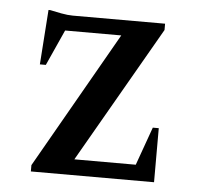

<svg xmlns="http://www.w3.org/2000/svg" viewBox="-41 -503 569 545"><g transform="rotate(5 243.5 -230.5)"><path d="M66 0V-18L288 -407H128L82 -305H65L76 -461H81Q94 -458 113 -454.5Q132 -451 146 -451H409V-433L186 -45H361L400 -154H417V0Z"/></g></svg>

Font: Spectral Medium
Style: Regular
Weight: 500
Designer: Jean-Baptiste Levee
Foundry: Production Type
Version: Version 2.001